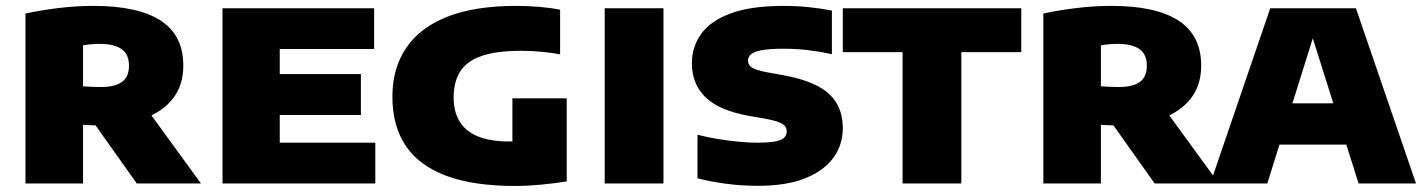

<svg xmlns="http://www.w3.org/2000/svg" viewBox="-20 -623 4836 652"><path d="M66.5 0V-577Q116 -588 177.2 -595.5Q238.5 -603 297.5 -603Q449 -603 525.8 -553Q602.5 -503 602.5 -400Q602.5 -333 566.8 -287.8Q531 -242.5 466.8 -219.8Q402.5 -197 316.5 -197Q303.5 -197 289.8 -197.8Q276 -198.5 262 -199V0ZM444.5 0 251.5 -272H464.5L662.5 0ZM321.5 -327.5Q370.5 -327.5 394.2 -344.8Q418 -362 418 -400Q418 -438.5 393 -456.2Q368 -474 318 -474Q305.5 -474 290 -472.8Q274.5 -471.5 262 -469V-330Q279 -329 292 -328.2Q305 -327.5 321.5 -327.5Z M735.5 0V-595H1250.5V-456.5H930V-138.5H1254.5V0ZM841 -232.5V-371.5H1205.5V-232.5Z M1729.5 8.5Q1588 8.5 1495.5 -26Q1403 -60.5 1357.8 -128Q1312.5 -195.5 1312.5 -295Q1312.5 -390 1358.5 -459.2Q1404.5 -528.5 1498 -565.8Q1591.5 -603 1733 -603Q1772 -603 1811 -599.8Q1850 -596.5 1882 -590V-438.5Q1853 -444 1819.2 -447.2Q1785.5 -450.5 1750 -450.5Q1666 -450.5 1615.5 -433Q1565 -415.5 1542.8 -380.2Q1520.5 -345 1520.5 -292Q1520.5 -244 1540.8 -210.5Q1561 -177 1603 -159.8Q1645 -142.5 1710 -142.5Q1735 -142.5 1764.5 -144.5Q1794 -146.5 1817.5 -149.5L1720 -71V-289H1904.5V-7Q1861.5 0 1816.2 4.2Q1771 8.5 1729.5 8.5Z M2033.5 0V-595H2233V0Z M2554 8Q2497 8 2444 0.8Q2391 -6.5 2348.5 -17.5V-165.5Q2381 -157 2417.5 -151Q2454 -145 2489 -141.8Q2524 -138.5 2551 -138.5Q2592.5 -138.5 2614 -143Q2635.5 -147.5 2643.5 -156Q2651.5 -164.5 2651.5 -176.5Q2651.5 -186.5 2646 -194.2Q2640.5 -202 2625 -208Q2609.5 -214 2578.5 -220L2523 -229.5Q2421.5 -248 2375.5 -293Q2329.5 -338 2329.5 -408.5Q2329.5 -463.5 2361 -507.8Q2392.5 -552 2461.2 -577.5Q2530 -603 2641.5 -603Q2686 -603 2728.5 -598.5Q2771 -594 2805 -587V-439Q2767 -447.5 2725.8 -452.5Q2684.5 -457.5 2641.5 -457.5Q2590 -457.5 2564 -452Q2538 -446.5 2529 -437.5Q2520 -428.5 2520 -417.5Q2520 -404 2531.2 -395Q2542.5 -386 2582.5 -378L2638 -368Q2709.5 -355 2754.2 -332Q2799 -309 2820.5 -273.2Q2842 -237.5 2842 -187.5Q2842 -131.5 2810.2 -87.5Q2778.5 -43.5 2714.8 -17.8Q2651 8 2554 8Z M3045 0V-446H2842V-595H3448V-446H3244.5V0Z M3523 0V-577Q3572.5 -588 3633.8 -595.5Q3695 -603 3754 -603Q3905.5 -603 3982.2 -553Q4059 -503 4059 -400Q4059 -333 4023.2 -287.8Q3987.5 -242.5 3923.2 -219.8Q3859 -197 3773 -197Q3760 -197 3746.2 -197.8Q3732.5 -198.5 3718.5 -199V0ZM3901 0 3708 -272H3921L4119 0ZM3778 -327.5Q3827 -327.5 3850.8 -344.8Q3874.5 -362 3874.5 -400Q3874.5 -438.5 3849.5 -456.2Q3824.5 -474 3774.5 -474Q3762 -474 3746.5 -472.8Q3731 -471.5 3718.5 -469V-330Q3735.5 -329 3748.5 -328.2Q3761.5 -327.5 3778 -327.5Z M4090 0 4293.5 -595H4584.5L4788.5 0H4593.5L4429 -521.5H4447L4283.5 0ZM4274 -132 4318 -272H4559.5L4603 -132Z"/></svg>

Font: Encode Sans SC SemiExpanded ExtraBold
Style: Regular
Weight: 800
Width: 6
Designer: Multiple Designers
Foundry: Impallari Type
Version: Version 3.002